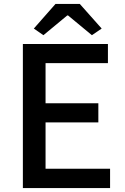

<svg xmlns="http://www.w3.org/2000/svg" viewBox="-20 -962 640 982"><path d="M97 0V-737H532V-639H213V-434H483V-336H213V-99H543V0ZM202 -782 153 -816 264 -942H388L500 -816L450 -782L328 -883H324Z"/></svg>

Font: Noto Sans KR Thin Medium
Style: Regular
Weight: 500
Version: Version 2.004-H2;hotconv 1.0.118;makeotfexe 2.5.65603